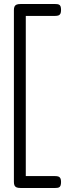

<svg xmlns="http://www.w3.org/2000/svg" viewBox="-20 -777 388 953"><path d="M81 156Q69 156 62 153Q55 150 52 143.5Q49 137 49 126V-727Q49 -738 52 -744.5Q55 -751 62 -754Q69 -757 81 -757H255Q266 -757 272 -754.5Q278 -752 280.5 -745.5Q283 -739 283 -727Q283 -716 280 -709.5Q277 -703 270.5 -700.5Q264 -698 253 -698H108V97H253Q264 97 270.5 99.5Q277 102 280 108.5Q283 115 283 126Q283 137 280.5 144Q278 151 272 153.5Q266 156 255 156Z"/></svg>

Font: Fredoka Light
Style: Regular
Weight: 300
Designer: Ben Nathan
Foundry: Milena B. Brandão, Ben Nathan
Version: Version 2.001